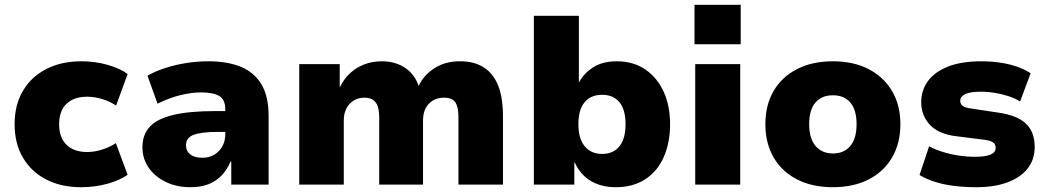

<svg xmlns="http://www.w3.org/2000/svg" viewBox="-20 -771 4370 802"><path d="M319 11Q235 11 172.5 -21.5Q110 -54 75.5 -113Q41 -172 41 -252Q41 -332 75.5 -391Q110 -450 173 -482.5Q236 -515 320 -515Q378 -515 430 -500Q482 -485 513 -462L465 -330Q440 -347 407.5 -357Q375 -367 344 -367Q289 -367 258 -337.5Q227 -308 227 -252Q227 -196 258 -166Q289 -136 344 -136Q375 -136 407.5 -146.5Q440 -157 464 -173L513 -41Q481 -18 429 -3.5Q377 11 319 11Z M776 11Q718 11 672.5 -11Q627 -33 601 -70.5Q575 -108 575 -156Q575 -209 606 -242Q637 -275 704 -291Q771 -307 879 -307H943V-220H888Q855 -220 830.5 -217Q806 -214 789.5 -208Q773 -202 765 -191Q757 -180 757 -164Q757 -140 775 -126Q793 -112 826 -112Q852 -112 873.5 -124Q895 -136 908 -158.5Q921 -181 921 -210V-314Q921 -355 896 -370Q871 -385 819 -385Q781 -385 735 -374Q689 -363 638 -338L596 -455Q632 -475 673.5 -488Q715 -501 760 -508Q805 -515 851 -515Q931 -515 987 -491.5Q1043 -468 1072.5 -418Q1102 -368 1102 -287V0H946V-96H943Q929 -63 906.5 -39Q884 -15 852 -2Q820 11 776 11Z M1230 0V-503H1399V-407H1400Q1416 -441 1442 -465Q1468 -489 1501.5 -502Q1535 -515 1575 -515Q1631 -515 1671.5 -488Q1712 -461 1729 -412Q1748 -455 1793 -485Q1838 -515 1902 -515Q1960 -515 2000 -490Q2040 -465 2060.5 -414.5Q2081 -364 2081 -284V0H1895V-282Q1895 -324 1882 -343.5Q1869 -363 1834 -363Q1808 -363 1788 -351Q1768 -339 1757.5 -318Q1747 -297 1747 -268V0H1564V-282Q1564 -324 1549 -343.5Q1534 -363 1502 -363Q1476 -363 1456.5 -350.5Q1437 -338 1426.5 -317Q1416 -296 1416 -268V0Z M2552 11Q2492 11 2448 -15Q2404 -41 2381 -92H2379V0H2210V-705H2398V-428H2399Q2420 -466 2459 -490.5Q2498 -515 2556 -515Q2626 -515 2676 -480.5Q2726 -446 2752.5 -387Q2779 -328 2779 -252Q2779 -175 2752.5 -115Q2726 -55 2675 -22Q2624 11 2552 11ZM2495 -128Q2542 -128 2567.5 -160Q2593 -192 2593 -252Q2593 -313 2567.5 -344Q2542 -375 2495 -375Q2448 -375 2422 -344Q2396 -313 2396 -252Q2396 -192 2422.5 -160Q2449 -128 2495 -128Z M2881 -586V-751H3074V-586ZM2884 0V-503H3072V0Z M3459 11Q3373 11 3309.5 -21.5Q3246 -54 3211.5 -113.5Q3177 -173 3177 -252Q3177 -332 3211.5 -391Q3246 -450 3309.5 -482.5Q3373 -515 3459 -515Q3545 -515 3608 -482.5Q3671 -450 3706 -391Q3741 -332 3741 -252Q3741 -173 3706.5 -113.5Q3672 -54 3608.5 -21.5Q3545 11 3459 11ZM3459 -130Q3506 -130 3532 -161.5Q3558 -193 3558 -252Q3558 -312 3532 -342.5Q3506 -373 3459 -373Q3412 -373 3386 -342.5Q3360 -312 3360 -252Q3360 -193 3386.5 -161.5Q3413 -130 3459 -130Z M4059 11Q4009 11 3965 5.5Q3921 0 3885 -11.5Q3849 -23 3821 -40L3861 -160Q3887 -146 3919.5 -136Q3952 -126 3986 -121Q4020 -116 4050 -116Q4097 -116 4118 -125.5Q4139 -135 4139 -153Q4139 -169 4127.5 -176.5Q4116 -184 4093 -187L3974 -202Q3900 -211 3864 -250Q3828 -289 3828 -344Q3828 -393 3855.5 -431.5Q3883 -470 3939 -492.5Q3995 -515 4079 -515Q4119 -515 4157 -509.5Q4195 -504 4228 -492.5Q4261 -481 4285 -465L4241 -347Q4221 -360 4193.5 -369Q4166 -378 4136.5 -383Q4107 -388 4080 -388Q4031 -388 4011 -377.5Q3991 -367 3991 -350Q3991 -336 4001.5 -328.5Q4012 -321 4035 -318L4147 -301Q4228 -290 4265 -255Q4302 -220 4302 -157Q4302 -104 4272 -66.5Q4242 -29 4187.5 -9Q4133 11 4059 11Z"/></svg>

Font: Nunito Sans 8pt Black
Style: Regular
Weight: 900
Version: Version 3.101;gftools[0.9.27]